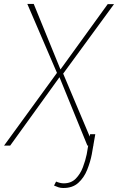

<svg xmlns="http://www.w3.org/2000/svg" viewBox="-35 -731 592 964"><path d="M134.3 -711.4 268.6 -382.3 505.9 -710.4H537.6L282.2 -361.3L434.6 0H403.8L263.7 -343.3L16.1 0H-14.6L251 -365.2L102.1 -711.4ZM417.5 -57.1H443.4L425.8 43.9Q418.5 82 402.8 121.3Q387.2 160.6 358.2 187Q329.1 213.4 282.2 212.9Q268.6 212.9 258.1 209.2Q247.6 205.6 236.3 200.7L246.6 180.7Q255.9 184.6 265.6 187Q275.4 189.5 285.2 189.5Q322.3 189.5 345.5 165.8Q368.7 142.1 381.3 108.4Q394 74.7 400.4 43.5Z"/></svg>

Font: Roboto Condensed Thin
Style: Italic
Weight: 250
Italic angle: -12°
Designer: Christian Robertson
Foundry: Google
Version: Version 3.008; 2023